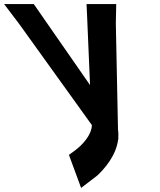

<svg xmlns="http://www.w3.org/2000/svg" viewBox="-299 -633 783 941"><path d="M127.3 -568 125.1 -613H270.6L268.7 -518L279.3 1C281.4 14.9 281.8 28.5 280.8 41.8L281.2 50H280.1C270.5 130.3 211.3 196.3 176.9 228L98.5 288L38.8 126L66.4 106C107.5 75.7 149.3 28.6 151.5 -19.6L-206.7 -518L-278.8 -613H-133.3L-102.2 -568L142.3 -216Z"/></svg>

Font: Nordica Plus
Style: NordicaClassicRgCondOpObl
Weight: 500
Version: Version 1.01